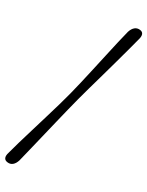

<svg xmlns="http://www.w3.org/2000/svg" viewBox="-180 -886 877 1143"><g transform="rotate(15 258.5 -314.5)"><path d="M289.1 -303.1Q270.6 -270.6 245.9 -226Q221.3 -181.3 193.9 -131.2Q166.6 -81.1 139.4 -31.1Q112.2 18.8 88 63.1Q63.8 107.4 45.9 139.6Q32.4 160.7 15.7 168.6Q-0.9 176.4 -18.9 169.2Q-37.1 162.4 -39.3 147.6Q-41.6 132.7 -27.8 111.6Q-10.4 80.7 15.7 37.8Q41.8 -5.2 72.2 -54.1Q102.5 -103 132.9 -152.3Q163.3 -201.6 190.1 -245.7Q216.9 -289.8 235.3 -323Q254.1 -356.2 278.4 -401.6Q302.7 -447 329.2 -497.9Q355.8 -548.7 381.9 -599Q408.1 -649.2 431.2 -693.1Q454.4 -737 471.8 -767.5Q485.3 -788.3 502.1 -796.4Q518.9 -804.5 537.6 -797.3Q555.2 -790.7 556.7 -775.6Q558.2 -760.4 545 -739.5Q527.1 -707.7 501.7 -664Q476.4 -620.3 447.5 -571.2Q418.6 -522 389.3 -472.8Q360 -423.5 333.8 -379.6Q307.7 -335.7 289.1 -303.1Z"/></g></svg>

Font: Fraunces
Style: Italic
Weight: 900
Italic angle: -16°
Version: Version 1.000;[0bf87f6ff]